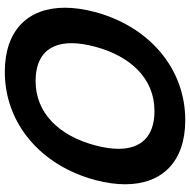

<svg xmlns="http://www.w3.org/2000/svg" viewBox="-16 -759 790 798"><g transform="rotate(90 379.0 -360.0)"><path d="M278.5 15C494.5 15 668 -136 728 -360C740 -404.9 745.9 -446.9 745.9 -485.3C745.9 -638.5 652.2 -735 479.5 -735C263.5 -735 90 -584 30 -360C18 -315.1 12.1 -273.1 12.1 -234.7C12.1 -81.5 105.8 15 278.5 15ZM312.8 -113C209 -114.5 159.5 -169.9 159.5 -262.4C159.5 -291.4 164.4 -324.1 174 -360C213.8 -508.5 306.8 -607 441.1 -607C442.5 -607 443.8 -607 445.2 -607C549 -605.5 598.5 -550.1 598.5 -457.6C598.5 -428.6 593.6 -395.9 584 -360C544.2 -211.5 451.2 -113 316.9 -113C315.5 -113 314.2 -113 312.8 -113Z"/></g></svg>

Font: Manrope
Style: ExtraBoldItalic
Weight: 800
Italic angle: -15°
Designer: Mikhail Sharanda
Foundry: Mikhail Sharanda
Version: Version 4.502;hotconv 1.0.109;makeotfexe 2.5.65596